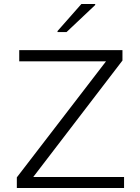

<svg xmlns="http://www.w3.org/2000/svg" viewBox="-20 -938 698 958"><path d="M64 0V-53L509 -632H76V-688H591V-636L146 -55H599V0ZM267 -778V-783L386 -918H455V-913L312 -778Z"/></svg>

Font: Saira SemiExpanded Light
Style: Regular
Weight: 300
Width: 6
Designer: Hector Gatti with collaboration of the Omnibus-Type team
Foundry: Omnibus-Type
Version: Version 1.101